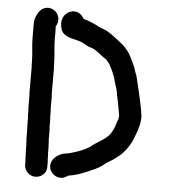

<svg xmlns="http://www.w3.org/2000/svg" viewBox="-51 -733 694 784"><g transform="rotate(5 296.5 -341.0)"><path d="M251 -8 256 -11C282 -15 301 -21 322 -30C351 -42 378 -52 400 -71C403 -74 408 -77 413 -80C431 -90 436 -95 453 -107C476 -125 490 -145 504 -171C511 -185 517 -204 523 -220L527 -234C531 -246 533 -261 533 -276C532 -283 531 -291 530 -300C521 -347 510 -394 499 -438C496 -449 490 -460 488 -470C484 -482 476 -497 470 -510L458 -532C446 -548 438 -558 421 -571C403 -585 381 -603 361 -614C346 -621 329 -625 316 -634C299 -642 283 -649 263 -654C254 -672 232 -689 205 -678C180 -668 166 -641 177 -605C186 -575 220 -571 251 -563C265 -560 280 -549 291 -544C300 -541 311 -538 319 -533C337 -522 350 -509 368 -498C376 -490 384 -481 389 -469L397 -453C403 -440 408 -429 411 -414L417 -394C423 -380 425 -362 428 -347C434 -324 437 -297 442 -273C442 -270 442 -268 441 -266C441 -263 441 -261 440 -258L436 -248C435 -244 433 -238 430 -229C426 -217 420 -208 415 -198C396 -172 364 -160 340 -140C337 -137 333 -134 328 -132C307 -119 282 -111 257 -104L245 -101C216 -100 185 -80 180 -53C173 -15 218 16 251 -8ZM68 -463C68 -454 68 -445 69 -438V-341C69 -335 69 -329 70 -322V-280C70 -273 70 -267 71 -261V-250C71 -245 71 -238 72 -229V-207C72 -197 73 -183 73 -174V-159C73 -152 73 -144 74 -137C74 -131 74 -124 75 -117V-101C75 -94 75 -88 76 -82V-71C76 -66 76 -61 77 -56V-38C78 -26 83 -16 92 -7C121 20 170 -1 168 -41V-61C167 -64 167 -68 167 -71V-88C166 -92 166 -96 166 -101V-122C165 -129 165 -135 165 -142C164 -148 164 -154 164 -159V-192C163 -197 163 -202 163 -207V-232C162 -241 162 -247 162 -250V-267C161 -272 161 -276 161 -280V-328C160 -333 160 -337 160 -341V-442C159 -448 159 -455 159 -463C159 -490 153 -531 153 -557V-584C153 -593 153 -603 152 -613C169 -639 159 -669 137 -681C112 -695 86 -681 76 -663L71 -654C59 -632 62 -613 62 -584V-557C62 -528 68 -495 68 -463Z"/></g></svg>

Font: Dictator
Style: Regular
Weight: 500
Version: Version MIL.1277